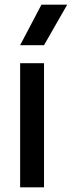

<svg xmlns="http://www.w3.org/2000/svg" viewBox="-20 -800 307 820"><path d="M66 -530H168V0H66ZM267 -780 168 -607H66L157 -780Z"/></svg>

Font: Cooper Hewitt
Style: Regular
Weight: 707
Designer: Village Type and Design LLC
Foundry: Cooper Hewitt Smithsonian Design Museum
Version: 1.000